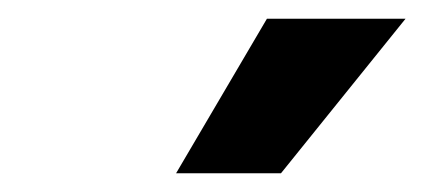

<svg xmlns="http://www.w3.org/2000/svg" viewBox="-20 -825 453 205"><path d="M168 -640 265 -805H413L280 -640Z"/></svg>

Font: Plus Jakarta Sans SemiBold
Style: Italic
Weight: 600
Italic angle: -8°
Designer: Gumpita Rahayu
Foundry: Tokotype
Version: Version 2.071; ttfautohint (v1.8.4.7-5d5b);gftools[0.9.29]